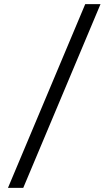

<svg xmlns="http://www.w3.org/2000/svg" viewBox="-20 -802 526 931"><path d="M18.6 109.1 393.2 -781.8H467.3L92.7 109.1Z"/></svg>

Font: Spartan Med
Style: Regular
Weight: 500
Designer: Matt Bailey, Mirko Velimirovic
Foundry: Matt Bailey
Version: Version 1.005